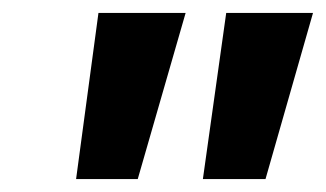

<svg xmlns="http://www.w3.org/2000/svg" viewBox="-20 -734 506 298"><path d="M268.1 -713.9 193.8 -456.1H98.1L132.8 -713.9ZM465.8 -713.9 392.1 -456.1H294.9L331.1 -713.9Z"/></svg>

Font: Zoram GWebM
Style: Bold Italic
Weight: 700
Italic angle: -12°
Foundry: Ascender Corporation
Version: Version 1.000